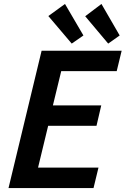

<svg xmlns="http://www.w3.org/2000/svg" viewBox="-20 -949 634 969"><path d="M23 0 190 -693H594L569 -590H289L247 -417H491L467 -314H223L172 -103H477L452 0ZM342 -729 224 -868 308 -929 401 -770ZM526 -729 410 -867 492 -929 584 -770Z"/></svg>

Font: Ubuntu Sans Mono SemiBold
Style: Italic
Weight: 600
Italic angle: -13.5°
Monospace: yes
Designer: Dalton Maag Ltd
Foundry: Dalton Maag Ltd
Version: Version 1.006